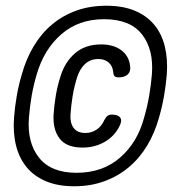

<svg xmlns="http://www.w3.org/2000/svg" viewBox="-20 -760 640 670"><path d="M239 -110Q182 -110 140.5 -127.5Q99 -145 73 -176.5Q47 -208 36 -252Q25 -296 29 -350Q32 -388 38.5 -425.5Q45 -463 56 -500Q71 -554 97.5 -598.5Q124 -643 161.5 -674.5Q199 -706 246.5 -723Q294 -740 351 -740Q408 -740 449.5 -723Q491 -706 517.5 -674.5Q544 -643 555 -598.5Q566 -554 562 -500Q559 -463 552.5 -425.5Q546 -388 535 -350Q520 -296 493.5 -252Q467 -208 429.5 -176.5Q392 -145 344 -127.5Q296 -110 239 -110ZM247 -157Q338 -157 399 -210Q460 -263 483 -350Q494 -388 500.5 -425.5Q507 -463 510 -500Q517 -587 475.5 -640Q434 -693 343 -693Q254 -693 193.5 -640Q133 -587 108 -500Q97 -463 90.5 -425.5Q84 -388 81 -350Q74 -263 116 -210Q158 -157 247 -157ZM397 -320Q380 -285 345.5 -265Q311 -245 268 -245Q212 -245 188 -276.5Q164 -308 167 -360Q169 -392 174.5 -425Q180 -458 190 -490Q205 -542 241 -573.5Q277 -605 333 -605Q376 -605 403 -585Q430 -565 434 -530Q437 -511 426 -500.5Q415 -490 394 -490Q384 -490 380 -494Q376 -498 375 -509Q373 -530 359 -542Q345 -554 324 -554Q295 -554 276.5 -536.5Q258 -519 249 -490Q239 -458 233.5 -425Q228 -392 226 -360Q224 -331 237 -313.5Q250 -296 278 -296Q300 -296 317.5 -308Q335 -320 344 -341Q350 -352 355.5 -356Q361 -360 371 -360Q392 -360 399.5 -349.5Q407 -339 397 -320Z"/></svg>

Font: Maple Mono Light
Style: Italic
Weight: 300
Italic angle: -10°
Monospace: yes
Designer: subframe7536
Version: Version 7.000